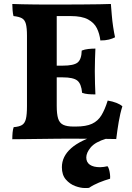

<svg xmlns="http://www.w3.org/2000/svg" viewBox="-20 -699 664 968"><path d="M42 -679Q62 -678 91 -677.5Q120 -677 152.5 -676.5Q185 -676 215 -676Q245 -676 266 -676V-166Q266 -124 273 -101.5Q280 -79 298.5 -70Q317 -61 350 -61L328 0Q301 0 260 0.5Q219 1 176 1.5Q133 2 96.5 2.5Q60 3 42 3Q42 -15 43.5 -31Q45 -47 49 -58Q76 -60 90.5 -68.5Q105 -77 110.5 -99Q116 -121 116 -164V-519Q116 -558 110.5 -578.5Q105 -599 90.5 -607Q76 -615 48 -618Q45 -629 43.5 -647Q42 -665 42 -679ZM523 -192Q547 -188 566.5 -180.5Q586 -173 597 -163Q586 -129 578.5 -84.5Q571 -40 566 2Q542 1 502.5 1Q463 1 417.5 0.5Q372 0 328 0L350 -61H362Q414 -61 444 -75Q474 -89 491.5 -118Q509 -147 523 -192ZM461 -454Q460 -429 459 -401Q458 -373 458 -340Q458 -306 459 -276.5Q460 -247 461 -223Q440 -223 424 -224.5Q408 -226 394 -231Q390 -277 369.5 -293Q349 -309 296 -309H232V-368H296Q352 -368 371.5 -384Q391 -400 392 -444Q407 -450 425 -452Q443 -454 461 -454ZM539 -679Q541 -655 543.5 -624Q546 -593 550.5 -563.5Q555 -534 560 -511Q547 -504 529 -499.5Q511 -495 486 -495Q482 -529 468.5 -556.5Q455 -584 424 -601Q393 -618 336 -618H233L261 -676Q337 -676 391 -676.5Q445 -677 481 -677.5Q517 -678 539 -679ZM486 -23 516 0Q460 17 437.5 44Q415 71 415 95Q415 119 433 131.5Q451 144 485 144Q494 144 503.5 142.5Q513 141 522 139Q527 145 530 156Q533 167 534.5 179.5Q536 192 535 202Q507 210 479 221.5Q451 233 429 248Q424 249 419 249Q414 249 408 249Q386 249 359 239Q332 229 312 206Q292 183 292 144Q292 90 338.5 48.5Q385 7 486 -23Z"/></svg>

Font: Vollkorn
Style: Bold
Weight: 700
Designer: Friedrich Althausen
Foundry: Friedrich Althausen
Version: Version 5.000